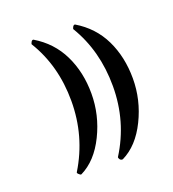

<svg xmlns="http://www.w3.org/2000/svg" viewBox="-82 -444 458 508"><g transform="rotate(-20 147.5 -189.5)"><path d="M54.2 -9.8Q105 -92.8 105 -191.9Q105 -291 57.6 -368.2Q57.1 -368.7 58.1 -371.1Q61 -379.4 65.9 -378.4Q114.3 -349.6 137.9 -301Q161.6 -252.4 161.6 -192.1Q161.6 -131.8 134.5 -76.7Q107.4 -21.5 63.5 0Q61 0.5 58.6 -2Q51.8 -7.3 54.2 -9.8ZM169.9 -9.8Q221.7 -91.8 221.7 -191.2Q221.7 -290.5 174.8 -368.2Q174.3 -368.7 175.3 -371.1Q178.2 -379.4 183.1 -378.4Q231.4 -349.6 254.9 -301Q278.3 -252.4 278.3 -192.1Q278.3 -131.8 251.2 -76.7Q224.1 -21.5 180.2 0Q173.3 1 170.4 -6.3Q169.4 -8.8 169.9 -9.8Z"/></g></svg>

Font: Farbod
Style: Regular
Weight: 400
Designer: Mohammad Saleh Souzanchi
Foundry: http://font-store.ir
Version: Version:3.2.5;RFB:1.2.5;Building:2016-06-12 13:21:07.028780